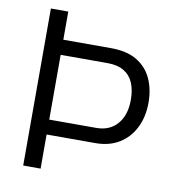

<svg xmlns="http://www.w3.org/2000/svg" viewBox="-78 -756 757 826"><g transform="rotate(10 300.5 -343.0)"><path d="M78 0V-686H154V-563H362Q432 -563 476 -536.5Q520 -510 541 -464Q562 -418 562 -360Q562 -298 538 -250Q514 -202 470.5 -175.5Q427 -149 367 -149H154V0ZM154 -214H359Q418 -214 451.5 -253Q485 -292 485 -358Q485 -401 472 -432Q459 -463 431 -480Q403 -497 359 -497H154Z"/></g></svg>

Font: Archivo SemiCondensed Light
Style: Regular
Weight: 300
Width: 4
Designer: Hector Gatti
Foundry: Omnibus-Type
Version: Version 2.001